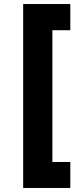

<svg xmlns="http://www.w3.org/2000/svg" viewBox="-20 -781 414 953"><path d="M95 -761H329V-631H240V23H329V152H95Z"/></svg>

Font: Reem Kufi Ink
Style: Bold
Weight: 700
Designer: Khaled Hosny
Version: Version 1.002